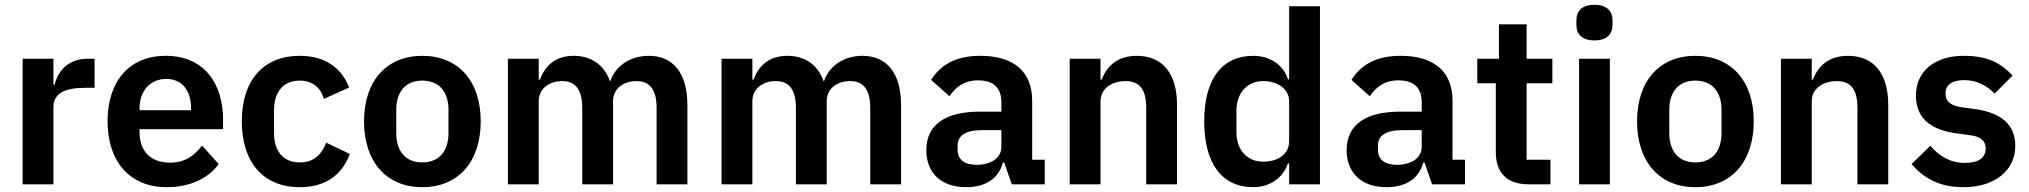

<svg xmlns="http://www.w3.org/2000/svg" viewBox="-20 -766 8435 798"><path d="M202 0V-320C202 -377 247 -401 333 -401H373V-522H345C262 -522 220 -469 207 -414H202V-522H74V0Z M673 12C770 12 846 -25 889 -84L820 -161C788 -120 750 -90 687 -90C603 -90 560 -141 560 -216V-229H907V-271C907 -414 832 -534 669 -534C516 -534 427 -427 427 -262C427 -95 519 12 673 12ZM671 -438C737 -438 774 -389 774 -317V-308H560V-316C560 -388 604 -438 671 -438Z M1226 12C1327 12 1400 -34 1434 -126L1336 -173C1317 -126 1287 -91 1226 -91C1155 -91 1119 -140 1119 -213V-308C1119 -381 1155 -431 1226 -431C1281 -431 1314 -399 1326 -355L1431 -402C1400 -484 1331 -534 1226 -534C1072 -534 985 -429 985 -262C985 -94 1072 12 1226 12Z M1735 12C1885 12 1978 -94 1978 -262C1978 -429 1885 -534 1735 -534C1586 -534 1493 -429 1493 -262C1493 -94 1586 12 1735 12ZM1735 -91C1669 -91 1627 -134 1627 -213V-310C1627 -388 1669 -431 1735 -431C1802 -431 1844 -388 1844 -310V-213C1844 -134 1802 -91 1735 -91Z M2219 0V-345C2219 -401 2267 -429 2316 -429C2373 -429 2400 -392 2400 -317V0H2528V-345C2528 -401 2575 -429 2625 -429C2682 -429 2709 -392 2709 -317V0H2837V-330C2837 -460 2779 -534 2677 -534C2594 -534 2536 -487 2517 -429H2515C2490 -499 2435 -534 2364 -534C2286 -534 2244 -490 2224 -435H2219V-522H2091V0Z M3107 0V-345C3107 -401 3155 -429 3204 -429C3261 -429 3288 -392 3288 -317V0H3416V-345C3416 -401 3463 -429 3513 -429C3570 -429 3597 -392 3597 -317V0H3725V-330C3725 -460 3667 -534 3565 -534C3482 -534 3424 -487 3405 -429H3403C3378 -499 3323 -534 3252 -534C3174 -534 3132 -490 3112 -435H3107V-522H2979V0Z M3996 12C4074 12 4131 -23 4148 -90H4154L4185 0H4322V-102H4270V-348C4270 -467 4195 -534 4054 -534C3949 -534 3888 -494 3850 -434L3926 -366C3951 -402 3985 -432 4045 -432C4113 -432 4142 -398 4142 -340V-302H4053C3911 -302 3830 -249 3830 -142C3830 -49 3890 12 3996 12ZM4039 -81C3989 -81 3960 -102 3960 -144V-161C3960 -202 3993 -225 4060 -225H4142V-156C4142 -107 4096 -81 4039 -81Z M4554 0V-345C4554 -401 4605 -429 4658 -429C4719 -429 4744 -391 4744 -317V0H4872V-330C4872 -460 4812 -534 4705 -534C4624 -534 4580 -491 4559 -435H4554V-522H4426V0Z M5338 0H5466V-740H5338V-436H5333C5315 -496 5258 -534 5189 -534C5058 -534 4985 -436 4985 -262C4985 -87 5058 12 5189 12C5258 12 5314 -28 5333 -87H5338ZM5230 -94C5164 -94 5119 -142 5119 -216V-306C5119 -380 5164 -429 5230 -429C5291 -429 5338 -396 5338 -345V-179C5338 -125 5291 -94 5230 -94Z M5743 12C5821 12 5878 -23 5895 -90H5901L5932 0H6069V-102H6017V-348C6017 -467 5942 -534 5801 -534C5696 -534 5635 -494 5597 -434L5673 -366C5698 -402 5732 -432 5792 -432C5860 -432 5889 -398 5889 -340V-302H5800C5658 -302 5577 -249 5577 -142C5577 -49 5637 12 5743 12ZM5786 -81C5736 -81 5707 -102 5707 -144V-161C5707 -202 5740 -225 5807 -225H5889V-156C5889 -107 5843 -81 5786 -81Z M6332 0H6424V-102H6325V-420H6432V-522H6325V-665H6210V-522H6120V-420H6197V-133C6197 -48 6244 0 6332 0Z M6607 -598C6659 -598 6682 -625 6682 -662V-682C6682 -719 6659 -746 6607 -746C6554 -746 6532 -719 6532 -682V-662C6532 -625 6554 -598 6607 -598ZM6543 0H6671V-522H6543Z M7026 12C7176 12 7269 -94 7269 -262C7269 -429 7176 -534 7026 -534C6877 -534 6784 -429 6784 -262C6784 -94 6877 12 7026 12ZM7026 -91C6960 -91 6918 -134 6918 -213V-310C6918 -388 6960 -431 7026 -431C7093 -431 7135 -388 7135 -310V-213C7135 -134 7093 -91 7026 -91Z M7510 0V-345C7510 -401 7561 -429 7614 -429C7675 -429 7700 -391 7700 -317V0H7828V-330C7828 -460 7768 -534 7661 -534C7580 -534 7536 -491 7515 -435H7510V-522H7382V0Z M8141 12C8271 12 8356 -58 8356 -159C8356 -246 8301 -297 8187 -313L8134 -320C8085 -328 8066 -344 8066 -379C8066 -411 8090 -433 8145 -433C8196 -433 8240 -409 8270 -377L8345 -452C8295 -504 8243 -534 8141 -534C8022 -534 7943 -470 7943 -369C7943 -274 8005 -225 8117 -211L8169 -204C8215 -198 8233 -179 8233 -149C8233 -112 8207 -89 8146 -89C8087 -89 8041 -116 8003 -160L7925 -84C7977 -24 8042 12 8141 12Z"/></svg>

Font: Braiins Sans SemiBold
Style: Regular
Weight: 600
Designer: Mike Abbink, Paul van der Laan, Pieter van Rosmalen, Jiri Chlebus, Lubos Buracinsky
Foundry: Bold Monday, Sudetype
Version: Version 1.000;hotconv 1.0.109;makeotfexe 2.5.65596